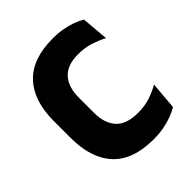

<svg xmlns="http://www.w3.org/2000/svg" viewBox="-188 -768 897 897"><g transform="rotate(-45 261.0 -319.5)"><path d="M308.5 14Q172 14 105.2 -58.2Q38.5 -130.5 38.5 -264.5V-378Q38.5 -509.5 105.5 -581.2Q172.5 -653 307.5 -653Q343.5 -653 374 -647.5Q404.5 -642 429.5 -632.8Q454.5 -623.5 473.5 -612L485 -478Q455.5 -493.5 420.2 -505.2Q385 -517 338.5 -517Q267 -517 232.8 -478.8Q198.5 -440.5 198.5 -371.5V-270.5Q198.5 -202 233.2 -163.5Q268 -125 344.5 -125Q389.5 -125 425 -137Q460.5 -149 490 -166L478.5 -29Q459.5 -17.5 434 -7.8Q408.5 2 377.2 8Q346 14 308.5 14Z"/></g></svg>

Font: Anek Malayalam Medium
Style: Bold
Weight: 700
Version: Version 1.003